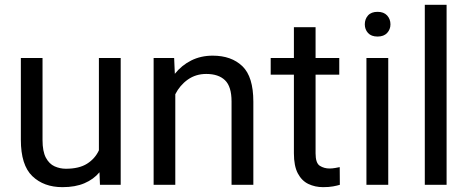

<svg xmlns="http://www.w3.org/2000/svg" viewBox="-20 -770 1957 800"><path d="M396.5 0 394.5 -52.2Q370.1 -22.9 332 -6.6Q293.9 9.8 240.2 9.8Q162.6 9.8 114.7 -36.1Q66.9 -82 66.9 -187.5V-528.3H157.2V-186.5Q157.2 -139.2 171.1 -113Q185.1 -86.9 207.5 -76.9Q230 -66.9 254.4 -66.9Q309.6 -66.9 342.8 -87.9Q376 -108.9 392.1 -143.6V-528.3H482.9V0Z M839.4 -461.9Q795.9 -461.9 762.7 -438.5Q729.5 -415 710.4 -377.4V0H620.1V-528.3H705.6L708.5 -462.4Q736.8 -498 776.9 -518.1Q816.9 -538.1 866.2 -538.1Q944.3 -538.1 990 -494.1Q1035.6 -450.2 1035.6 -346.2V0H944.8V-347.2Q944.8 -409.2 917.7 -435.5Q890.6 -461.9 839.4 -461.9Z M1393.6 -528.3V-459H1294.9V-130.9Q1294.9 -90.3 1312.7 -79.1Q1330.6 -67.9 1353 -67.9Q1364.3 -67.9 1376.7 -70.1Q1389.2 -72.3 1395.5 -73.7L1396 0Q1385.3 3.4 1367.9 6.6Q1350.6 9.8 1326.2 9.8Q1293 9.8 1265.1 -3.4Q1237.3 -16.6 1220.9 -47.6Q1204.6 -78.6 1204.6 -131.3V-459H1107.9V-528.3H1204.6V-656.7H1294.9V-528.3Z M1500 -668.5Q1500 -690.4 1513.4 -705.6Q1526.9 -720.7 1553.2 -720.7Q1579.1 -720.7 1593 -705.6Q1606.9 -690.4 1606.9 -668.5Q1606.9 -647.5 1593 -632.6Q1579.1 -617.7 1553.2 -617.7Q1526.9 -617.7 1513.4 -632.6Q1500 -647.5 1500 -668.5ZM1597.7 -528.3V0H1506.8V-528.3Z M1840.8 -750V0H1750V-750Z"/></svg>

Font: Vazirmatn UI
Style: Regular
Weight: 400
Designer: Saber Rastikerdar
Foundry: Saber Rastikerdar
Version: Version 33.003